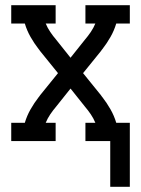

<svg xmlns="http://www.w3.org/2000/svg" viewBox="-20 -540 540 735"><path d="M402 175V0H307V-70H345Q338 -87 327.5 -102.5Q317 -118 305 -132L250 -201L195 -132Q183 -118 172.5 -102.5Q162 -87 155 -70H193V0H23V-70H75Q83 -97 97 -121.5Q111 -146 128 -168L129 -169Q130 -171 131.5 -172.5Q133 -174 134 -176L202 -260L134 -344Q133 -346 131.5 -347.5Q130 -349 129 -351L128 -352Q111 -374 97 -398.5Q83 -423 75 -450H23V-520H193V-450H155Q162 -433 172.5 -417.5Q183 -402 195 -388L250 -319L305 -388Q317 -402 327.5 -417.5Q338 -433 345 -450H307V-520H477V-450H425Q417 -423 403 -398.5Q389 -374 372 -352L371 -351Q370 -349 368.5 -347.5Q367 -346 366 -344L298 -260L366 -176Q367 -174 368.5 -172.5Q370 -171 371 -169L372 -168Q389 -146 403 -121.5Q417 -97 425 -70H477V175Z"/></svg>

Font: Iosevka Curly Slab
Style: Regular
Weight: 400
Monospace: yes
Designer: Belleve Invis
Foundry: Belleve Invis
Version: Version 22.1.2; ttfautohint (v1.8.4)